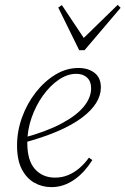

<svg xmlns="http://www.w3.org/2000/svg" viewBox="-20 -755 515 788"><path d="M191 13Q153 13 121 -5Q89 -23 69.5 -60.5Q50 -98 50 -158Q50 -217 70.5 -273.5Q91 -330 126.5 -375.5Q162 -421 207 -448.5Q252 -476 302 -476Q342 -476 368 -456Q394 -436 394 -396Q394 -364 375 -333Q356 -302 317 -272.5Q278 -243 218 -217Q158 -191 76 -169L74 -189Q168 -214 230.5 -247Q293 -280 323.5 -317Q354 -354 354 -393Q354 -421 337.5 -436.5Q321 -452 293 -452Q257 -452 221.5 -428Q186 -404 156.5 -363Q127 -322 109.5 -271.5Q92 -221 92 -169Q92 -96 123.5 -61Q155 -26 206 -26Q235 -26 260 -36.5Q285 -47 306.5 -65.5Q328 -84 345 -108L359 -98Q343 -73 325 -53Q307 -33 285.5 -18Q264 -3 240.5 5Q217 13 191 13ZM234 -734 334 -584H308L463 -735L475 -723L327 -549H305L219 -724Z"/></svg>

Font: Source Serif 4 36pt Light
Style: Italic
Weight: 300
Italic angle: -12°
Designer: Frank Grießhammer
Foundry: Adobe Systems Incorporated
Version: Version 4.004;hotconv 1.0.116;makeotfexe 2.5.65601